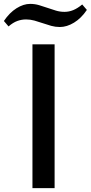

<svg xmlns="http://www.w3.org/2000/svg" viewBox="-83 -968 467 988"><path d="M84 -740H198V0H84ZM-63 -860Q-34 -903 2 -925.5Q38 -948 72 -948Q96 -948 118 -941.5Q140 -935 161.5 -927.5Q183 -920 204.5 -913.5Q226 -907 249 -907Q272 -907 294 -916Q316 -925 340 -945L364 -917Q335 -874 298 -851.5Q261 -829 225 -829Q202 -829 180.5 -835Q159 -841 137.5 -848.5Q116 -856 94.5 -862Q73 -868 51 -868Q28 -868 6 -860Q-16 -852 -39 -832Z"/></svg>

Font: Encode Sans Normal
Style: Medium
Weight: 500
Designer: Pablo Impallari, Andres Torresi
Foundry: Pablo Impallari, Andres Torresi
Version: Version 1.000; ttfautohint (v1.00) -l 8 -r 50 -G 200 -x 14 -